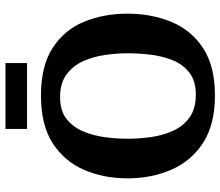

<svg xmlns="http://www.w3.org/2000/svg" viewBox="-72 -726 807 703"><g transform="rotate(-90 331.5 -374.5)"><path d="M333 9Q227 9 160 -34.5Q93 -78 61.5 -151Q30 -224 30 -311Q30 -398 61 -470Q92 -542 158.5 -585Q225 -628 333 -628Q442 -628 508 -585Q574 -542 603.5 -470Q633 -398 633 -311Q633 -224 603 -151Q573 -78 507 -34.5Q441 9 333 9ZM337 -61Q387 -61 417.5 -85Q448 -109 463 -147Q478 -185 483 -228.5Q488 -272 488 -311Q488 -349 482 -392Q476 -435 459.5 -472.5Q443 -510 411 -534Q379 -558 327 -558Q277 -558 247 -534Q217 -510 201.5 -472.5Q186 -435 180.5 -392Q175 -349 175 -311Q175 -270 181 -226Q187 -182 204 -144.5Q221 -107 253 -84Q285 -61 337 -61ZM211 -679V-758H452V-679Z"/></g></svg>

Font: Manuale
Style: Regular
Weight: 400
Designer: Eduardo Tunni / Pablo Cosgaya
Foundry: Eduardo Tunni / Pablo Cosgaya
Version: Version 1.002